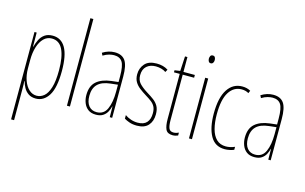

<svg xmlns="http://www.w3.org/2000/svg" viewBox="-113 -1070 2559 1611"><g transform="rotate(15 1166.5 -264.0)"><path d="M228 -537Q302 -537 340 -471Q378 -405 378 -270Q378 -124 336 -57Q294 10 225 10Q186 10 160 -8Q134 -26 119.5 -53Q105 -80 98 -107H95Q96 -98 96.5 -79.5Q97 -61 97 -37V232H71V-527H90L91 -404H93Q102 -438 117 -468.5Q132 -499 159 -518Q186 -537 228 -537ZM227 -512Q186 -512 157 -483Q128 -454 112.5 -404Q97 -354 97 -292V-219Q97 -159 114 -113Q131 -67 160 -41Q189 -15 226 -15Q260 -15 289 -39Q318 -63 335.5 -119Q353 -175 353 -270Q353 -386 322.5 -449Q292 -512 227 -512Z M520 0H494V-760H520Z M767 -537Q830 -537 858.5 -496.5Q887 -456 887 -358V0H866L865 -93H863Q857 -68 844.5 -44.5Q832 -21 808.5 -5.5Q785 10 747 10Q705 10 679 -9.5Q653 -29 640.5 -61Q628 -93 628 -129Q628 -208 673 -247.5Q718 -287 800 -297L861 -304V-355Q861 -445 839 -478.5Q817 -512 767 -512Q749 -512 725 -506Q701 -500 673 -483L662 -505Q713 -537 767 -537ZM799 -274Q725 -266 689.5 -230.5Q654 -195 654 -129Q654 -73 679 -42.5Q704 -12 747 -12Q810 -12 836 -70Q862 -128 862 -220V-281Z M1234 -123Q1234 -63 1201.5 -26.5Q1169 10 1103 10Q1066 10 1037.5 0Q1009 -10 992 -21V-52Q1014 -36 1043 -26Q1072 -16 1103 -16Q1156 -16 1181.5 -44.5Q1207 -73 1207 -125Q1207 -160 1196 -181.5Q1185 -203 1164 -219.5Q1143 -236 1113 -254Q1079 -275 1052.5 -295.5Q1026 -316 1010.5 -342.5Q995 -369 995 -408Q995 -461 1028 -499Q1061 -537 1131 -537Q1190 -537 1231 -510L1218 -487Q1202 -499 1178 -505.5Q1154 -512 1130 -512Q1081 -512 1051 -485Q1021 -458 1021 -407Q1021 -364 1045.5 -337Q1070 -310 1118 -280Q1151 -260 1177 -240.5Q1203 -221 1218.5 -194Q1234 -167 1234 -123Z M1415 -14Q1428 -14 1440.5 -17.5Q1453 -21 1460 -25V0Q1450 4 1439 7Q1428 10 1414 10Q1368 10 1353.5 -21Q1339 -52 1339 -112V-503H1289V-521L1337 -528L1344 -656H1365V-527H1464V-503H1365V-108Q1365 -60 1375 -37Q1385 -14 1415 -14Z M1568 -724Q1582 -724 1587.5 -713.5Q1593 -703 1593 -691Q1593 -675 1586 -665.5Q1579 -656 1567 -656Q1554 -656 1548 -666.5Q1542 -677 1542 -690Q1542 -702 1547.5 -713Q1553 -724 1568 -724ZM1580 -527V0H1554V-527Z M1866 10Q1781 10 1741 -62Q1701 -134 1701 -256Q1701 -394 1747.5 -465.5Q1794 -537 1875 -537Q1916 -537 1947 -519L1937 -496Q1911 -512 1876 -512Q1807 -512 1767 -448.5Q1727 -385 1727 -257Q1727 -186 1741.5 -131Q1756 -76 1787.5 -45.5Q1819 -15 1869 -15Q1907 -15 1946 -32V-6Q1930 1 1908 5.5Q1886 10 1866 10Z M2144 -537Q2207 -537 2235.5 -496.5Q2264 -456 2264 -358V0H2243L2242 -93H2240Q2234 -68 2221.5 -44.5Q2209 -21 2185.5 -5.5Q2162 10 2124 10Q2082 10 2056 -9.5Q2030 -29 2017.5 -61Q2005 -93 2005 -129Q2005 -208 2050 -247.5Q2095 -287 2177 -297L2238 -304V-355Q2238 -445 2216 -478.5Q2194 -512 2144 -512Q2126 -512 2102 -506Q2078 -500 2050 -483L2039 -505Q2090 -537 2144 -537ZM2176 -274Q2102 -266 2066.5 -230.5Q2031 -195 2031 -129Q2031 -73 2056 -42.5Q2081 -12 2124 -12Q2187 -12 2213 -70Q2239 -128 2239 -220V-281Z"/></g></svg>

Font: Noto Sans Hebrew ExtraCondensed Thin
Style: Regular
Weight: 100
Width: 2
Designer: Monotype Design Team
Foundry: Monotype Imaging Inc.
Version: Version 2.004; ttfautohint (v1.8.4.7-5d5b)